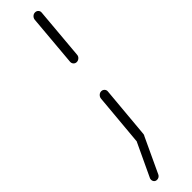

<svg xmlns="http://www.w3.org/2000/svg" viewBox="-252 -499 595 595"><g transform="rotate(-45 45.5 -202.0)"><path d="M49.6 -0.4Q43.3 -0.4 39.1 -4.8Q34.8 -9.3 35.2 -15.6L50.4 -185.2Q51.1 -191.5 55.9 -196.1Q60.7 -200.7 67 -200.7Q73.3 -200.7 77.6 -196.1Q81.9 -191.5 81.1 -185.2L65.9 -15.6Q65.6 -9.3 60.7 -4.8Q55.9 -0.4 49.6 -0.4ZM77.4 -318.1Q71.1 -318.1 67 -322.6Q63 -327 63.3 -333.3L78.1 -503.3Q78.9 -509.6 83.7 -514.1Q88.5 -518.5 94.8 -518.5Q101.1 -518.5 105.4 -514.1Q109.6 -509.6 108.9 -503.3L94.1 -333.3Q93.7 -327 88.7 -322.6Q83.7 -318.1 77.4 -318.1ZM-17.8 102.2Q-17.8 98.5 -16.3 95.9L38.5 -20.7Q40 -24.8 43.9 -27.2Q47.8 -29.6 52.6 -29.6Q58.9 -29.6 62.4 -25.7Q65.9 -21.9 65.9 -16.3Q65.9 -13.3 64.1 -9.6L9.6 107Q7.8 111.1 3.9 113.5Q0 115.9 -4.4 115.9Q-10.7 115.9 -14.3 111.9Q-17.8 107.8 -17.8 102.2Z"/></g></svg>

Font: 26F Galaxy Sans Ultra Light
Style: Italic
Weight: 200
Italic angle: -5°
Designer: C₂₉H₂₅N₃O₅
Version: Version 1.200